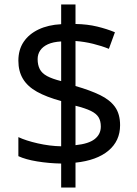

<svg xmlns="http://www.w3.org/2000/svg" viewBox="-20 -779 612 857"><path d="M253 -49Q198 -50 146 -58.5Q94 -67 62 -82V-167Q96 -151 149 -139Q202 -127 253 -126V-328Q187 -346 145 -369.5Q103 -393 82.5 -427Q62 -461 62 -508Q62 -557 85.5 -592Q109 -627 152 -647.5Q195 -668 253 -671V-759H317V-672Q370 -671 413.5 -660.5Q457 -650 493 -635L466 -561Q434 -574 395.5 -583.5Q357 -593 317 -596V-395Q383 -376 427 -354.5Q471 -333 493.5 -301.5Q516 -270 516 -220Q516 -150 464 -106.5Q412 -63 317 -53V58H253ZM317 -131Q376 -137 403 -158.5Q430 -180 430 -214Q430 -239 420 -255.5Q410 -272 385.5 -284Q361 -296 317 -307ZM253 -594Q217 -592 194 -581.5Q171 -571 159.5 -554Q148 -537 148 -515Q148 -489 157.5 -470.5Q167 -452 190 -439.5Q213 -427 253 -417Z"/></svg>

Font: tamil15
Style: Book
Weight: 400
Designer: Jelle Bosma - Monotype Design Team
Foundry: Monotype Imaging Inc.
Version: Version 2.003